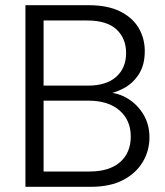

<svg xmlns="http://www.w3.org/2000/svg" viewBox="-20 -720 637 740"><path d="M78 0V-700H321Q395 -700 443 -676Q491 -652 514.5 -612Q538 -572 538 -523Q538 -469 514.5 -433Q491 -397 453.5 -378Q416 -359 375 -354L390 -364Q435 -363 472.5 -340Q510 -317 533 -278.5Q556 -240 556 -191Q556 -139 530 -95.5Q504 -52 454 -26Q404 0 330 0ZM148 -59H325Q401 -59 442.5 -95Q484 -131 484 -194Q484 -257 440.5 -294.5Q397 -332 322 -332H148ZM148 -390H319Q390 -390 428 -424Q466 -458 466 -516Q466 -572 429 -606.5Q392 -641 316 -641H148Z"/></svg>

Font: Host Grotesk Light Light
Style: Regular
Weight: 300
Version: Version 1.003